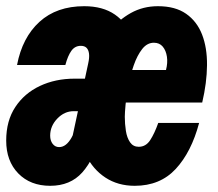

<svg xmlns="http://www.w3.org/2000/svg" viewBox="-33 -588 703 620"><path d="M195 -119 252 -384Q256 -402 254.5 -414.5Q253 -427 246.5 -433.5Q240 -440 228 -440Q209 -440 197.5 -424Q186 -408 178 -378H22Q39 -467 94.5 -517.5Q150 -568 239 -568Q299 -568 338 -541Q377 -514 392 -467.5Q407 -421 394 -362L342 -119ZM129 12Q65 12 26 -28Q-13 -68 -13 -134Q-13 -198 16.5 -242.5Q46 -287 96 -310.5Q146 -334 208 -334H253L229 -229H205Q175 -229 152 -205Q129 -181 129 -150Q129 -134 137 -123.5Q145 -113 158 -113Q181 -113 198.5 -144.5Q216 -176 229 -247L296 -159Q271 -74 232.5 -31Q194 12 129 12ZM402 12Q348 12 307.5 -14.5Q267 -41 244.5 -87.5Q222 -134 222 -192Q222 -244 233 -297Q244 -350 265.5 -398.5Q287 -447 318.5 -485.5Q350 -524 389.5 -546Q429 -568 477 -568Q533 -568 568 -543.5Q603 -519 619.5 -476.5Q636 -434 635.5 -377.5Q635 -321 620 -257H353L377 -362H503Q509 -385 506 -405Q503 -425 492.5 -437.5Q482 -450 464 -450Q442 -450 426 -429.5Q410 -409 399 -377.5Q388 -346 381.5 -312Q375 -278 372.5 -250.5Q370 -223 370 -211Q370 -188 373.5 -165.5Q377 -143 387 -128.5Q397 -114 415 -114Q438 -114 452 -135.5Q466 -157 478 -191H610Q585 -97 534.5 -42.5Q484 12 402 12Z"/></svg>

Font: Azeret Mono Thin
Style: Bold Italic
Weight: 700
Italic angle: -12°
Version: Version 1.002